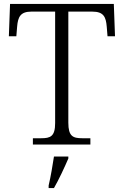

<svg xmlns="http://www.w3.org/2000/svg" viewBox="-20 -734 630 975"><path d="M147 0H439V-32H398C350 -32 327 -42 327 -111V-675H449C506 -675 518 -648 522 -599L526 -550H564L558 -714H31L25 -550H63L67 -599C71 -648 84 -675 139 -675H260V-109C260 -41 236 -32 189 -32H147ZM227 208V221H254C278 180 309 113 327 71V61H254C247 107 238 161 227 208Z"/></svg>

Font: Noto Serif Telugu Light
Style: Regular
Weight: 300
Designer: Jelle Bosma - Monotype Design Team
Foundry: Monotype Imaging Inc.
Version: Version 2.005